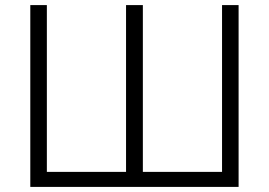

<svg xmlns="http://www.w3.org/2000/svg" viewBox="-20 -734 1057 754"><path d="M99 -714H164V-59H475V-714H541V-59H852V-714H917V0H99Z"/></svg>

Font: OpenSansMMV
Style: Light
Weight: 300
Foundry: Ascender Corporation
Version: Version 4.001